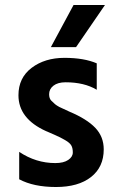

<svg xmlns="http://www.w3.org/2000/svg" viewBox="-20 -745 467 770"><path d="M285 -556H184L275 -725H401ZM396 -146Q396 -75 345 -35Q294 5 204.5 5Q115 5 57 -26V-136Q124 -91 202 -91Q235 -91 253.5 -103.5Q272 -116 272 -133.5Q272 -151 266 -161.5Q260 -172 243 -182Q221 -195 198.5 -204.5Q176 -214 174.5 -215Q173 -216 170 -217Q167 -218 165 -219Q54 -269 54 -363Q54 -433 107 -473Q160 -513 238.5 -513Q317 -513 368 -491V-385Q318 -415 243 -415Q212 -415 194.5 -401.5Q177 -388 177 -367Q177 -350 186 -341Q195 -332 201 -327Q207 -322 218 -316Q245 -303 259 -297Q328 -268 362 -232.5Q396 -197 396 -146Z"/></svg>

Font: Hind Guntur SemiBold
Style: Regular
Weight: 600
Designer: Manushi Parikh, Hitesh Malaviya
Foundry: Indian Type Foundry
Version: Version 1.000;PS 1.0;hotconv 1.0.86;makeotf.lib2.5.63406; tt